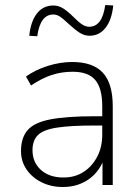

<svg xmlns="http://www.w3.org/2000/svg" viewBox="-20 -740 554 768"><path d="M231 8Q184 8 146 -11Q108 -30 86 -62.5Q64 -95 64 -135Q64 -189 90.5 -219.5Q117 -250 181.5 -262.5Q246 -275 359 -275H389V-315Q389 -387 361 -420Q333 -453 271 -453Q226 -453 186.5 -440Q147 -427 104 -398L84 -434Q122 -461 171.5 -476.5Q221 -492 269 -492Q352 -492 391.5 -449Q431 -406 431 -315V0H390V-90Q369 -44 327.5 -18Q286 8 231 8ZM234 -30Q280 -30 314.5 -52.5Q349 -75 369 -113.5Q389 -152 389 -201V-238H361Q262 -238 207.5 -229.5Q153 -221 131.5 -199.5Q110 -178 110 -139Q110 -91 143.5 -60.5Q177 -30 234 -30ZM129 -595 97 -597Q103 -655 128 -686.5Q153 -718 193 -718Q214 -718 232.5 -706.5Q251 -695 275 -671Q297 -649 310.5 -641Q324 -633 337 -633Q389 -633 401 -720L433 -718Q427 -660 402 -628.5Q377 -597 338 -597Q318 -597 299.5 -608.5Q281 -620 255 -644Q233 -665 220 -673.5Q207 -682 193 -682Q141 -682 129 -595Z"/></svg>

Font: Nunito Sans ExtraLight
Style: Regular
Weight: 200
Designer: Vernon Adams
Foundry: Vernon Adams
Version: Version 3.006; ttfautohint (v1.8.3)